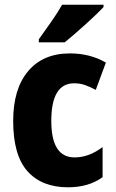

<svg xmlns="http://www.w3.org/2000/svg" viewBox="-20 -786 494 816"><path d="M269 10Q357 10 416 -33V-161Q358 -117 297 -117Q198 -117 198 -272Q198 -432 295 -432Q320 -432 341.5 -424.5Q363 -417 387 -404L430 -520Q363 -559 277 -559Q163 -559 99.5 -483.5Q36 -408 36 -272Q36 -126 97 -58Q158 10 269 10ZM420 -766H244Q225 -732 197 -692.5Q169 -653 145 -619V-606H255Q292 -636 343 -682Q394 -728 420 -756Z"/></svg>

Font: Noto Sans Display SemiCondensed Extra
Style: Regular
Weight: 800
Width: 4
Designer: Monotype Design Team
Foundry: Monotype Imaging Inc.
Version: Version 1.900